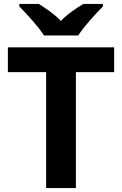

<svg xmlns="http://www.w3.org/2000/svg" viewBox="-20 -954 619 974"><path d="M203 -774H377C405 -819 466 -885 502 -921V-934H403C368 -913 323 -884 289 -848C254 -884 212 -912 177 -934H78V-921C115 -884 175 -819 203 -774ZM365 0V-588H559V-714H20V-588H214V0Z"/></svg>

Font: Noto Kufi Arabic
Style: Bold
Weight: 700
Designer: Monotype Design Team, David Williams, Khaled Hosny
Foundry: Google LLC
Version: Version 2.109